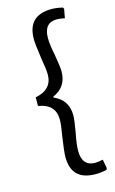

<svg xmlns="http://www.w3.org/2000/svg" viewBox="-121 -703 531 884"><g transform="rotate(-15 144.0 -261.5)"><path d="M273 -648C253 -652.7 235.7 -655 221 -655C144.3 -655 106 -617.3 106 -542C106 -524.7 109.7 -491.7 117 -443C123 -409.7 126 -384.7 126 -368C126 -320.7 99 -291.7 45 -281V-240C99 -231.3 126 -202.7 126 -154C126 -136.7 123 -111.3 117 -78C109.7 -29.3 106 3.3 106 20C106 94.7 144.3 132 221 132C239 132 256.3 130 273 126L277 119L269 76C253.7 79.3 241.3 81 232 81C190.7 81 170 56.3 170 7C170 -13 173.7 -41.3 181 -78C187.7 -115.3 191 -141.7 191 -157C191 -205.7 168.7 -239.7 124 -259V-263C168.7 -282.3 191 -316.7 191 -366C191 -380 187.7 -406.3 181 -445C173.7 -480.3 170 -508.7 170 -530C170 -578.7 190.7 -603 232 -603C241.3 -603 253.7 -601.3 269 -598L277 -641Z"/></g></svg>

Font: Alegreya Sans
Style: Regular
Weight: 400
Designer: Juan Pablo del Peral
Foundry: Huerta Tipografica
Version: Version 1.000;PS 001.000;hotconv 1.0.70;makeotf.lib2.5.58329